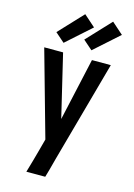

<svg xmlns="http://www.w3.org/2000/svg" viewBox="-144 -1058 787 1131"><g transform="rotate(15 250.0 -493.0)"><path d="M135 0Q146 -36 156 -72.5Q166 -109 176 -145L194 -212L47 -735H162L253 -353L338 -735H453L283 -120L263 -45L250 0ZM320 -790 263 -840 400 -986 470 -924ZM150 -790 93 -840 230 -986 300 -924Z"/></g></svg>

Font: Iosevka Fixed
Style: Bold
Weight: 700
Monospace: yes
Designer: Belleve Invis
Foundry: Belleve Invis
Version: Version 32.3.0